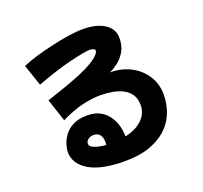

<svg xmlns="http://www.w3.org/2000/svg" viewBox="-146 -989 1292 1221"><g transform="rotate(-20 500.0 -378.5)"><path d="M498 62Q341 62 258.5 13Q176 -36 176 -118Q176 -134 184 -163Q192 -192 212.5 -222Q233 -252 271.5 -273Q310 -294 371 -294Q423 -294 458 -274.5Q493 -255 514.5 -224Q536 -193 545.5 -157Q555 -121 555 -88V-85Q629 -101 671.5 -142Q714 -183 714 -239Q714 -284 694 -313Q674 -342 641.5 -357.5Q609 -373 570.5 -379.5Q532 -386 495 -386Q437 -386 370 -370Q303 -354 224 -315L173 -468Q276 -502 345.5 -527.5Q415 -553 460 -575.5Q505 -598 534 -621Q564 -647 564 -662Q564 -680 526 -680Q497 -680 399 -657Q301 -634 157 -580L108 -724Q145 -741 200 -757.5Q255 -774 316 -788Q377 -802 433.5 -810.5Q490 -819 531 -819Q624 -819 678.5 -784Q733 -749 733 -687Q733 -632 710.5 -595Q688 -558 657 -535Q626 -512 601 -501H607Q677 -501 738 -470.5Q799 -440 837 -383Q875 -326 875 -248Q875 -238 872.5 -213Q870 -188 860.5 -155.5Q851 -123 831 -88.5Q811 -54 776 -24Q734 13 666.5 37.5Q599 62 498 62ZM314 -124Q314 -102 346 -90.5Q378 -79 422 -76Q423 -84 423 -92Q423 -163 366 -163Q343 -163 328.5 -150.5Q314 -138 314 -124Z"/></g></svg>

Font: Mochiy Pop One
Style: Regular
Weight: 400
Designer: FONTDASU
Foundry: FONTDASU / Google Inc. / Adobe
Version: Version 2.000